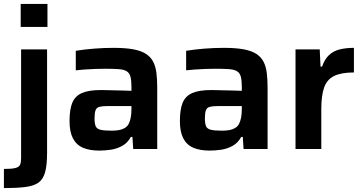

<svg xmlns="http://www.w3.org/2000/svg" viewBox="-37 -763 1857 983"><path d="M69 -625V-743H206V-625ZM-17 200V102Q24 102 42.5 97Q61 92 66 80Q71 68 71 48V-510H204V20Q204 82 194 118.5Q184 155 160 172Q136 189 92.5 194.5Q49 200 -17 200Z M471 8Q422 8 388 -6.5Q354 -21 336.5 -54.5Q319 -88 319 -143Q319 -202 333 -236.5Q347 -271 382 -286.5Q417 -302 479 -302Q489 -302 507 -301.5Q525 -301 548 -300.5Q571 -300 594 -299.5Q617 -299 636 -298V-318Q636 -351 631 -370Q626 -389 612 -398Q598 -407 571 -409Q544 -411 501 -411Q479 -411 450 -410Q421 -409 394 -407Q367 -405 351 -403V-503Q394 -510 444 -514Q494 -518 545 -518Q605 -518 645.5 -510.5Q686 -503 710.5 -487Q735 -471 747.5 -446.5Q760 -422 764 -388.5Q768 -355 768 -312V0H645L641 -62H633Q616 -31 588.5 -16Q561 -1 530.5 3.5Q500 8 471 8ZM534 -94Q556 -94 572.5 -97Q589 -100 601.5 -107.5Q614 -115 621 -127Q628 -140 632 -159Q636 -178 636 -205V-220H515Q487 -220 472 -216Q457 -212 452 -198Q447 -184 447 -156Q447 -130 453 -116.5Q459 -103 478 -98.5Q497 -94 534 -94Z M1036 8Q987 8 953 -6.5Q919 -21 901.5 -54.5Q884 -88 884 -143Q884 -202 898 -236.5Q912 -271 947 -286.5Q982 -302 1044 -302Q1054 -302 1072 -301.5Q1090 -301 1113 -300.5Q1136 -300 1159 -299.5Q1182 -299 1201 -298V-318Q1201 -351 1196 -370Q1191 -389 1177 -398Q1163 -407 1136 -409Q1109 -411 1066 -411Q1044 -411 1015 -410Q986 -409 959 -407Q932 -405 916 -403V-503Q959 -510 1009 -514Q1059 -518 1110 -518Q1170 -518 1210.5 -510.5Q1251 -503 1275.5 -487Q1300 -471 1312.5 -446.5Q1325 -422 1329 -388.5Q1333 -355 1333 -312V0H1210L1206 -62H1198Q1181 -31 1153.5 -16Q1126 -1 1095.5 3.5Q1065 8 1036 8ZM1099 -94Q1121 -94 1137.5 -97Q1154 -100 1166.5 -107.5Q1179 -115 1186 -127Q1193 -140 1197 -159Q1201 -178 1201 -205V-220H1080Q1052 -220 1037 -216Q1022 -212 1017 -198Q1012 -184 1012 -156Q1012 -130 1018 -116.5Q1024 -103 1043 -98.5Q1062 -94 1099 -94Z M1476 0V-510H1600L1604 -422H1612Q1625 -460 1647.5 -481Q1670 -502 1702 -510Q1734 -518 1775 -518V-392Q1710 -392 1673.5 -374Q1637 -356 1622.5 -315Q1608 -274 1608 -204V0Z"/></svg>

Font: Saira Thin SemiBold
Style: Regular
Weight: 600
Version: Version 1.101